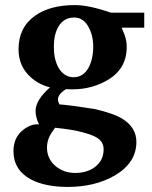

<svg xmlns="http://www.w3.org/2000/svg" viewBox="-20 -519 598 756"><path d="M548 -410H459Q464 -397 470 -383Q479 -359 479 -334Q479 -243 395 -199Q327 -162 240 -168Q208 -148 208 -127Q208 -120 214 -108Q256 -105 351 -90Q427 -73 464 -50Q517 -16 517 40Q517 122 432 172Q354 217 247 217Q157 217 101 187Q33 150 33 76Q33 21 73 -9Q105 -33 134 -29Q120 -57 120 -82Q120 -125 177 -175Q135 -185 102 -214Q53 -257 53 -325Q53 -411 118 -457Q177 -499 275 -499Q330 -499 417 -469H548ZM347 -336Q347 -381 327 -415.5Q307 -450 272 -450Q231 -450 210 -414Q192 -383 192 -335Q192 -286 210 -253Q232 -215 270 -215Q308 -215 329 -253Q347 -287 347 -336ZM388 69Q388 40 363 24Q346 13 306 2Q266 -9 197 -16Q181 5 176 16Q165 38 165 62Q165 107 200 136Q232 162 276 162Q321 162 352 140Q388 114 388 69Z"/></svg>

Font: Apparatus SIL
Style: Bold
Weight: 700
Version: Version 1.0